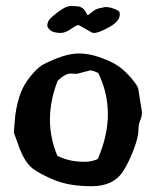

<svg xmlns="http://www.w3.org/2000/svg" viewBox="-20 -610 522 644"><path d="M243.2 -588.4Q262.7 -585 272.5 -560.1Q272.9 -559.6 273.4 -559.6Q276.9 -559.6 284.7 -566.4Q298.8 -579.1 312 -582Q317.4 -583 332.5 -586.4Q333 -586.4 334 -586.4Q353.5 -586.4 375.5 -574.7Q381.3 -571.8 381.8 -564Q381.8 -562.5 381.8 -561.5Q381.8 -539.1 347.2 -519.5Q311.5 -499.5 295.4 -499.5Q290 -499.5 287.1 -501.5Q279.3 -506.3 245.1 -525.4H239.3Q234.4 -523.9 217.8 -512.7Q198.7 -499.5 183.6 -499.5Q183.1 -499.5 182.6 -499.5Q157.2 -500.5 148.4 -508.8Q138.7 -517.6 138.7 -524.4V-524.9Q138.7 -531.2 142.1 -539.1Q145.5 -547.4 172.9 -568.6Q200.2 -589.8 217.8 -589.8Q237.3 -589.8 243.2 -588.4ZM215.8 -363.3Q198.2 -362.8 173.3 -338.9Q147.5 -272 147.5 -209.2Q147.5 -146.5 172.4 -87.4Q211.9 -67.4 261.7 -67.4H264.6Q288.1 -67.4 308.1 -76.7Q341.8 -155.3 341.8 -227.1Q341.8 -298.8 309.6 -365.2Q292.5 -373.5 282.7 -374L237.3 -362.3ZM443.4 -314 456.1 -234.9V-234.4Q456.1 -218.8 450.2 -206.1Q444.3 -193.4 444.3 -171.9Q444.3 -150.4 428.2 -107.9Q412.1 -65.4 394.5 -38.1Q362.3 14.6 287.6 14.6Q212.9 14.6 163.1 -5.9Q113.3 -26.4 89.4 -44.9Q65.4 -63.5 46.9 -108.9L26.4 -165.5L31.2 -223.6Q38.1 -269.5 49.6 -298.8Q61 -328.1 82.3 -354Q103.5 -379.9 118.2 -389.6Q132.8 -399.4 172.4 -415Q211.9 -430.7 245.6 -430.7Q279.3 -430.7 318.4 -416.5Q357.4 -402.3 379.2 -386.7Q400.9 -371.1 420.2 -348.1Q439.5 -325.2 443.4 -314Z"/></svg>

Font: Drukaatie burti
Style: Demi
Weight: 600
Version: Version 0.14